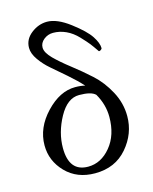

<svg xmlns="http://www.w3.org/2000/svg" viewBox="-105 -748 659 825"><g transform="rotate(-15 224.5 -335.5)"><path d="M36.1 -166Q36.1 -244.1 97.7 -309.1Q159.2 -374 227.5 -374Q252.9 -374 271.5 -369.1Q248 -395.5 210 -428.7Q171.9 -461.9 146 -483.9Q120.1 -505.9 100.1 -534.2Q80.1 -562.5 80.1 -587.9Q80.1 -626 112.8 -651.4Q145.5 -676.8 183.6 -676.8Q227.5 -676.8 283.7 -634.3Q339.8 -591.8 360.4 -560.5Q380.9 -529.3 380.9 -506.8Q380.9 -503.9 377.4 -501Q374 -498 370.6 -497.1Q367.2 -496.1 366.2 -497.1Q349.6 -521.5 339.4 -534.7Q329.1 -547.9 305.2 -573.2Q281.2 -598.6 253.4 -611.3Q225.6 -624 196.3 -624Q172.9 -624 154.8 -609.4Q136.7 -594.7 136.7 -574.2Q136.7 -551.8 165 -523.4Q193.4 -495.1 233.9 -463.9Q274.4 -432.6 314.9 -396Q355.5 -359.4 383.8 -306.6Q412.1 -253.9 412.1 -196.3Q412.1 -118.2 358.9 -56.2Q305.7 5.9 215.8 5.9Q135.7 5.9 85.9 -45.4Q36.1 -96.7 36.1 -166ZM307.6 -318.4Q289.1 -336.9 235.4 -336.9Q182.6 -336.9 146 -270Q109.4 -203.1 109.4 -134.8Q109.4 -29.3 194.3 -29.3Q252 -29.3 294.4 -80.6Q336.9 -131.8 336.9 -212.9Q336.9 -267.6 307.6 -318.4Z"/></g></svg>

Font: Crimson Text
Style: Regular
Weight: 400
Version: Version 0.13